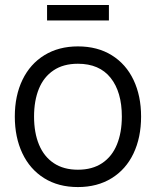

<svg xmlns="http://www.w3.org/2000/svg" viewBox="-20 -743 632 778"><path d="M170.7 -660V-722.7H421.3V-660ZM295.7 15Q216.5 15 158.8 -21.1Q101.2 -57.2 70.6 -121.9Q40 -186.7 40 -270.7Q40 -355.2 71.1 -419.6Q102.2 -484 160.1 -519.5Q218 -555 295.7 -555Q375.2 -555 432.9 -519.1Q490.7 -483.2 521.2 -418.8Q551.7 -354.5 551.7 -270.7Q551.7 -185.7 520.9 -121.1Q490.2 -56.5 432.2 -20.8Q374.3 15 295.7 15ZM295.7 -55.3Q354.2 -55.3 394.1 -82.1Q434 -108.8 453.8 -157.4Q473.7 -206 473.7 -270.7Q473.7 -370.5 428.2 -427.6Q382.7 -484.7 295.7 -484.7Q236.5 -484.7 196.8 -457.8Q157 -431 137.5 -383Q118 -335 118 -270.7Q118 -205 138.2 -156.5Q158.5 -108 198.2 -81.7Q238 -55.3 295.7 -55.3Z"/></svg>

Font: Manrope
Style: Regular
Weight: 400
Designer: Mikhail Sharanda
Foundry: Mikhail Sharanda
Version: Version 4.503